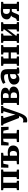

<svg xmlns="http://www.w3.org/2000/svg" viewBox="2518 -3126 862 5938"><g transform="rotate(-90 2949.0 -157.0)"><path d="M37.5 0V-65.5L101 -76.5V-480L35.5 -492V-555H675V-492L608.5 -480V-76L672 -65.5V0H379V-65.5L442.5 -76V-487H267.5V-76L326 -65.5V0Z M1182.5 3Q1174.5 3 1153.5 2.5Q1132.5 2 1107 1.5Q1081.5 1 1058.5 0.5Q1035.5 0 1023 0H837.5V-65.5L943 -74.5V-490.5L853.5 -481.5L823.5 -329.5H730.5L735.5 -555H1192V-490L1104 -478V-341Q1114.5 -342.5 1129.8 -344.2Q1145 -346 1163.8 -347.5Q1182.5 -349 1202 -349Q1266.5 -349 1315.5 -330.5Q1364.5 -312 1391.8 -274.8Q1419 -237.5 1419 -180.5Q1419 -121 1390.2 -80Q1361.5 -39 1308.5 -18Q1255.5 3 1182.5 3ZM1143 -61.5Q1201 -61.5 1225.5 -92.5Q1250 -123.5 1250 -177.5Q1250 -230.5 1227.2 -257.5Q1204.5 -284.5 1160.5 -284.5Q1144.5 -284.5 1129.8 -282.8Q1115 -281 1104 -278.5V-65.5Q1111 -63.5 1121.5 -62.5Q1132 -61.5 1143 -61.5Z M1524 0V-65.5L1627.5 -76V-490L1538 -481L1508 -323H1418L1425 -555H1990L1997.5 -323H1908.5L1877 -481L1793.5 -490V-76L1902 -65.5V0Z M2194 254Q2174.5 254 2159.2 251.2Q2144 248.5 2133.5 243.5V118Q2140.5 123.5 2156.8 127.8Q2173 132 2191 132Q2217.5 132 2237.8 123.5Q2258 115 2273.8 98.2Q2289.5 81.5 2302.5 56.8Q2315.5 32 2327.5 0H2268.5L2081.5 -479L2037.5 -492V-555H2332V-492L2263.5 -479.5L2346 -213L2376 -112L2400 -213L2477 -480L2416.5 -492V-555H2641.5V-492L2594 -480Q2575.5 -423.5 2553.5 -358.5Q2531.5 -293.5 2509.8 -230.5Q2488 -167.5 2469.8 -114.5Q2451.5 -61.5 2439.2 -27.2Q2427 7 2424.5 12.5Q2396 89.5 2365.2 143.5Q2334.5 197.5 2293.8 225.8Q2253 254 2194 254Z M2968 4Q2940 4 2909.2 3Q2878.5 2 2849.8 1Q2821 0 2799 0H2672.5V-63L2734.5 -72V-481.5L2674.5 -493.5V-555H2802.5Q2821 -555 2851 -556.8Q2881 -558.5 2913.8 -560Q2946.5 -561.5 2971.5 -561.5Q3064 -561.5 3115 -542.2Q3166 -523 3186 -492Q3206 -461 3206 -426Q3206 -374.5 3172.8 -345.2Q3139.5 -316 3087.5 -305.5Q3132.5 -300 3167 -283Q3201.5 -266 3221.2 -237.2Q3241 -208.5 3241 -167Q3241 -122.5 3214.5 -83.5Q3188 -44.5 3128.2 -20.2Q3068.5 4 2968 4ZM2950 -60.5Q3013 -60.5 3036.8 -89Q3060.5 -117.5 3060.5 -161Q3060.5 -215.5 3030.2 -236.2Q3000 -257 2952 -257H2889V-67Q2895 -65.5 2904.5 -64Q2914 -62.5 2926 -61.5Q2938 -60.5 2950 -60.5ZM2889 -320.5H2948.5Q2983.5 -320.5 3003.2 -333.8Q3023 -347 3031.2 -369Q3039.5 -391 3039.5 -417Q3039.5 -441.5 3031.8 -459.5Q3024 -477.5 3005 -487.2Q2986 -497 2951.5 -497Q2935 -497 2919.2 -496.2Q2903.5 -495.5 2889 -494Z M3470 11Q3424.5 11 3386 -9Q3347.5 -29 3324.5 -67Q3301.5 -105 3301.5 -159.5Q3301.5 -205 3325.8 -239.2Q3350 -273.5 3393.8 -296.2Q3437.5 -319 3496.5 -330.8Q3555.5 -342.5 3625 -343V-363Q3625 -397.5 3617.8 -419Q3610.5 -440.5 3589.2 -451Q3568 -461.5 3526.5 -461.5Q3469.5 -461.5 3426.8 -446.2Q3384 -431 3360 -420L3325.5 -491.5Q3338.5 -502 3373.2 -520.2Q3408 -538.5 3458.5 -553.2Q3509 -568 3569.5 -568Q3649 -568 3694.5 -545.2Q3740 -522.5 3759.5 -477Q3779 -431.5 3779 -363V-67H3830V-4.5Q3818.5 -2 3795 1.5Q3771.5 5 3744.8 7.8Q3718 10.5 3696.5 10.5Q3658 10.5 3645.8 -0.8Q3633.5 -12 3633.5 -43.5V-66.5Q3621 -50.5 3598 -32.2Q3575 -14 3542.8 -1.5Q3510.5 11 3470 11ZM3547.5 -80.5Q3566 -80.5 3587.8 -91Q3609.5 -101.5 3625 -116.5V-276.5Q3570 -276.5 3536.5 -262.2Q3503 -248 3488 -225.2Q3473 -202.5 3473 -175.5Q3473 -145.5 3482.2 -124.5Q3491.5 -103.5 3508.2 -92Q3525 -80.5 3547.5 -80.5Z M3883 0V-65.5L3945.5 -74.5V-479L3882 -491V-555H4170.5V-491L4110.5 -479V-323H4295V-479L4234 -491V-555H4523.5V-491L4461 -479V-74.5L4523 -65.5V0H4233V-65.5L4295 -74.5V-252H4110.5V-74.5L4171 -65.5V0Z M4592.5 0V-65.5L4651 -75V-480L4594 -492V-555H4879.5V-492L4816 -480V-197L4868.5 -267.5L5008.5 -455V-480L4954 -492V-555H5231V-492L5173.5 -479V-75L5234 -65.5V0H4945V-65.5L5008.5 -75V-362.5L4958 -283.5L4816 -98V-72.5L4875 -65.5V0Z M5270.5 0V-65.5L5310 -75Q5333.5 -81 5346.8 -100.2Q5360 -119.5 5369.5 -145Q5379 -170.5 5391.2 -195Q5403.5 -219.5 5424.2 -236.2Q5445 -253 5481 -254.5L5481.5 -238Q5430.5 -242 5394 -260.2Q5357.5 -278.5 5337.8 -307.5Q5318 -336.5 5318 -372.5Q5318 -432 5345.2 -475Q5372.5 -518 5429.2 -540.5Q5486 -563 5574 -563Q5607.5 -563 5638.2 -561Q5669 -559 5696 -557Q5723 -555 5743.5 -555H5861V-491.5L5801 -479.5V-72.5L5863 -63.5V0H5573V-63.5L5639.5 -72.5V-224H5571Q5551.5 -212.5 5537.2 -186.5Q5523 -160.5 5511 -128.8Q5499 -97 5487.8 -67.8Q5476.5 -38.5 5463.5 -19.2Q5450.5 0 5433.5 0ZM5585.5 -283.5Q5594.5 -283.5 5604.5 -284Q5614.5 -284.5 5623.8 -285.5Q5633 -286.5 5639.5 -287.5V-490Q5632 -491 5623 -491.8Q5614 -492.5 5603.2 -493Q5592.5 -493.5 5581 -493.5Q5555.5 -493.5 5534.2 -484Q5513 -474.5 5500 -450.2Q5487 -426 5487 -382Q5487 -351.5 5501 -329.5Q5515 -307.5 5537.8 -295.5Q5560.5 -283.5 5585.5 -283.5Z"/></g></svg>

Font: Merriweather 20pt Black
Style: Regular
Weight: 900
Version: Version 2.100